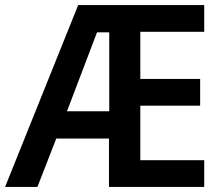

<svg xmlns="http://www.w3.org/2000/svg" viewBox="-21 -734 877 754"><path d="M781 0V-105H530V-319H765V-424H530V-609H781V-714H286L-1 0H126L200 -190H407V0ZM242 -297 360 -607H408V-297Z"/></svg>

Font: Noto Sans Kannada SemiCondensed SemiBold
Style: Regular
Weight: 600
Width: 4
Designer: Jelle Bosma - Monotype Design Team
Foundry: Monotype Imaging Inc.
Version: Version 2.005